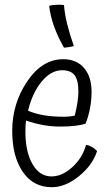

<svg xmlns="http://www.w3.org/2000/svg" viewBox="-20 -771 456 801"><path d="M97 -309Q128 -296 164 -290Q200 -284 247 -284Q259 -284 272.5 -285.5Q286 -287 292 -289Q299 -318 303 -343Q307 -368 307 -389Q307 -437 291 -457.5Q275 -478 239 -478Q193 -478 154 -431Q115 -384 97 -309ZM339 -167Q351 -165 363.5 -158Q376 -151 385 -141Q367 -83 310 -36.5Q253 10 196 10Q119 10 75 -54Q31 -118 31 -225Q31 -339 93.5 -431.5Q156 -524 244 -524Q299 -524 330.5 -487.5Q362 -451 362 -388Q362 -353 355.5 -319Q349 -285 337 -255Q318 -249 292 -246Q266 -243 230 -243Q195 -243 159 -249.5Q123 -256 89 -268Q87 -256 86.5 -244.5Q86 -233 86 -221Q86 -138 115.5 -86.5Q145 -35 195 -35Q239 -35 281.5 -73.5Q324 -112 339 -167ZM247 -750Q250 -712 260 -671.5Q270 -631 288 -579Q278 -576 268 -574.5Q258 -573 247 -572Q221 -618 205.5 -661Q190 -704 185 -747Q197 -750 214.5 -751Q232 -752 247 -750Z"/></svg>

Font: Atma Light
Style: Regular
Weight: 300
Designer: Gregori Vincens, Jeremie Hornus, Riccardo Olocco, Yoann Minet.
Foundry: black foundry
Version: Version 1.102;PS 1.100;hotconv 1.0.86;makeotf.lib2.5.63406